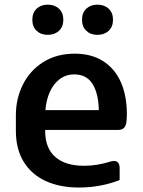

<svg xmlns="http://www.w3.org/2000/svg" viewBox="-20 -798 619 832"><path d="M529.8 -302.7Q529.8 -290 527.8 -268.6Q525.4 -251.5 516.6 -243.2Q507.8 -234.9 491.7 -234.9H408.2H175.8V-230Q175.8 -156.2 219.5 -117.9Q263.2 -79.6 344.7 -79.6Q400.9 -79.6 459 -98.1Q467.8 -100.6 473.6 -100.6Q485.4 -100.6 491.9 -92.8Q498.5 -85 498.5 -70.3V-18.1Q463.4 -3.4 417.5 5.6Q371.6 14.6 321.8 14.6Q239.3 14.6 177.7 -13.7Q116.2 -42 82.5 -97.2Q48.8 -152.3 48.8 -230.5V-298.8Q48.8 -370.1 79.1 -431.2Q109.4 -492.2 167.2 -528.8Q225.1 -565.4 304.2 -565.4Q376 -565.4 426.8 -533.2Q477.5 -501 503.7 -441.9Q529.8 -382.8 529.8 -302.7ZM176.8 -320.8H408.2Q406.7 -393.1 380.9 -434.3Q355 -475.6 301.8 -475.6Q266.1 -475.6 239 -455.3Q211.9 -435.1 196 -399.9Q180.2 -364.7 176.8 -320.8ZM120.1 -712.4Q120.1 -742.7 138.7 -760.3Q157.2 -777.8 187 -777.8Q216.8 -777.8 235.6 -760.3Q254.4 -742.7 254.4 -712.4Q254.4 -682.1 235.6 -664.6Q216.8 -647 187 -647Q157.2 -647 138.7 -664.6Q120.1 -682.1 120.1 -712.4ZM335.4 -712.4Q335.4 -742.7 354 -760.3Q372.6 -777.8 402.3 -777.8Q432.1 -777.8 450.9 -760.3Q469.7 -742.7 469.7 -712.4Q469.7 -682.1 450.9 -664.6Q432.1 -647 402.3 -647Q372.6 -647 354 -664.6Q335.4 -682.1 335.4 -712.4Z"/></svg>

Font: Lycee Sans SemiBold
Style: Regular
Weight: 600
Designer: Justin Alvin
Foundry: Alkove Design
Version: Version 1.030